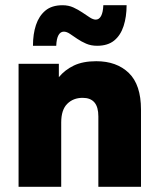

<svg xmlns="http://www.w3.org/2000/svg" viewBox="-20 -714 610 734"><path d="M51 0V-470H205V-419Q228 -447 262.5 -463.5Q297 -480 348 -480Q426 -480 472.5 -435Q519 -390 519 -295V0H356V-269Q356 -305 341 -322.5Q326 -340 296 -340Q260 -340 237 -317Q214 -294 214 -246V0ZM106 -539Q106 -584 117.5 -618.5Q129 -653 153.5 -673.5Q178 -694 219 -694Q242 -694 260.5 -685.5Q279 -677 294.5 -666.5Q310 -656 323 -647.5Q336 -639 346 -639Q359 -639 366.5 -653Q374 -667 375 -694H464Q464 -650 452.5 -614.5Q441 -579 416.5 -559Q392 -539 351 -539Q328 -539 309.5 -547Q291 -555 275.5 -565.5Q260 -576 247.5 -584.5Q235 -593 224 -593Q211 -593 203.5 -579.5Q196 -566 195 -539Z"/></svg>

Font: Gantari ExtraBold
Style: Regular
Weight: 800
Version: Version 1.000